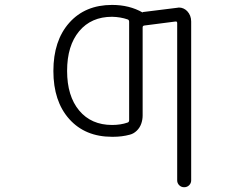

<svg xmlns="http://www.w3.org/2000/svg" viewBox="-20 -576 1040 792"><path d="M442.4 -60.5Q477.5 -60.5 505.9 -70.3Q512.7 -72.3 512.7 -80.1V-486.3Q512.7 -494.1 505.9 -496.1Q477.5 -505.9 442.4 -506.8Q356.4 -506.8 306.6 -447.3Q256.8 -387.7 256.8 -283.7Q256.8 -179.7 306.6 -120.1Q356.4 -60.5 442.4 -60.5ZM710.9 -543.9Q714.8 -544.9 717.8 -544.9Q737.3 -544.9 752 -530.3Q768.6 -512.7 768.6 -487.3V168Q768.6 179.7 760.3 188Q752 196.3 739.7 196.3Q727.5 196.3 719.2 188Q710.9 179.7 710.9 168V-480.5Q710.9 -488.3 704.1 -487.3L575.2 -470.7Q568.4 -469.7 568.4 -462.9V-99.6Q568.4 -82 562.5 -65.4Q556.6 -48.8 543.9 -36.6Q531.2 -24.4 515.6 -20.5Q483.4 -11.7 446.3 -11.7Q444.3 -11.7 442.4 -11.7Q331.1 -11.7 265.6 -85Q200.2 -158.2 200.2 -283.2Q200.2 -408.2 265.6 -481.9Q331.1 -555.7 442.4 -555.7Q513.7 -555.7 568.4 -524.4Q568.4 -526.4 570.3 -526.4Z"/></svg>

Font: Rounded-X Mgen+ 1mn light
Style: Regular
Weight: 200
Designer: [Source Han Sans]
Ryoko NISHIZUKA  (kana & ideographs); Paul D. Hunt (Latin, Greek & Cyrillic); Wenlong ZHANG  (bopomofo
Version: Version 1.059.20150602